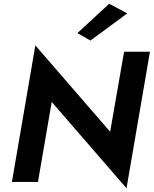

<svg xmlns="http://www.w3.org/2000/svg" viewBox="-20 -978 826 1032"><path d="M664 -906 567 -958 396 -800 466 -760ZM647 -700 572 -270 170 -734 44 0H184L258 -430L660 34L786 -700Z"/></svg>

Font: Jost* 600 Semi Italic
Style: Italic
Weight: 600
Italic angle: -10°
Version: Version 3.200; ttfautohint (v0.97) -l 8 -r 50 -G 200 -x 14 -